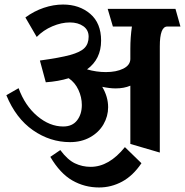

<svg xmlns="http://www.w3.org/2000/svg" viewBox="-20 -619 816 847"><path d="M8 0ZM718 -502Q685 -502 685 -415V54L555 16V-241Q527 -229 490 -229Q464 -229 431 -236Q457 -192 457 -146Q457 -106 436.5 -70.5Q416 -35 377.5 -13.5Q339 8 289 8Q201 8 125.5 -44.5Q50 -97 8 -199L62 -230Q90 -153 144.5 -107Q199 -61 259 -61Q299 -61 320 -88Q341 -115 341 -156Q341 -190 326 -222.5Q311 -255 283 -274Q238 -260 182 -256L156 -352Q244 -364 289.5 -376.5Q335 -389 353 -407.5Q371 -426 371 -457Q371 -487 347.5 -503.5Q324 -520 288 -520Q251 -520 211 -503Q171 -486 142 -456L92 -542Q130 -570 173 -584.5Q216 -599 258 -599Q330 -599 378 -558Q426 -517 426 -440Q426 -358 364 -313Q405 -301 447 -301Q493 -301 523.5 -316Q554 -331 555 -358V-404Q555 -455 562 -502H478L455 -580H754L776 -502ZM380 117Q461 117 531 30L604 101Q567 156 519 182Q471 208 417 208Q353 208 299 177Q245 146 202 73L246 43Q278 86 310.5 101.5Q343 117 380 117Z"/></svg>

Font: Sumana
Style: Bold
Weight: 700
Designer: Cyreal, Alexei Vanyashin (Devanagari), Olga Karpushina (Latin)
Foundry: Cyreal
Version: Version 1.015;PS 001.015;hotconv 1.0.70;makeotf.lib2.5.58329